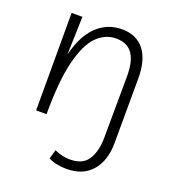

<svg xmlns="http://www.w3.org/2000/svg" viewBox="-131 -604 822 916"><g transform="rotate(20 279.5 -145.5)"><path d="M484 20Q483 110 437.5 161.5Q392 213 310 213Q285 213 260 208Q235 203 218 193L231 147Q251 156 270.5 160.5Q290 165 309 165Q375 165 401.5 123Q428 81 429 15L431 -297Q432 -375 405.5 -414Q379 -453 321 -453Q266 -453 223.5 -410Q181 -367 156.5 -268Q132 -169 132 0H79V-495H134L128 -301Q153 -403 206 -453.5Q259 -504 333 -504Q407 -504 446.5 -453Q486 -402 485 -305Z"/></g></svg>

Font: Livvic Light
Style: Regular
Weight: 300
Designer: Jacques Le Bailly, Baron von Fonthausen
Version: Version 1.001; ttfautohint (v1.8.2)